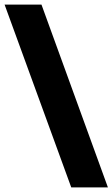

<svg xmlns="http://www.w3.org/2000/svg" viewBox="-31 -763 491 838"><path d="M-11 -743H150L440 55H280Z"/></svg>

Font: Saira Stencil One
Style: Regular
Weight: 400
Designer: Hector Gatti with collaboration of the Omnibus-Type team
Foundry: Omnibus-Type
Version: Version 1.004